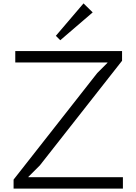

<svg xmlns="http://www.w3.org/2000/svg" viewBox="-20 -1111 804 1131"><path d="M704 -67V0H60V-53L553 -681L613 -741V-743H70V-810H699V-753L215 -137L147 -69V-67ZM472 -1091 526 -1038 335 -874 309 -900Z"/></svg>

Font: Sinkin Sans 300 Light
Style: Regular
Weight: 300
Designer: Keith Bates
Foundry: K-Type
Version: Sinkin Sans (version 1.0)  by Keith Bates   •   © 2014   www